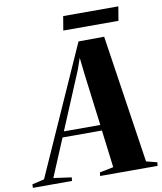

<svg xmlns="http://www.w3.org/2000/svg" viewBox="-180 -973 885 1049"><g transform="rotate(-10 263.0 -448.0)"><path d="M-83.5 0 -82.5 -19.5 -15.5 -35 301 -744.5 443.5 -745.5 550.5 -35 610.5 -19.5 608.5 0H289.5L292 -19.5L368.5 -35L342.5 -243H124L36 -33.5L136 -19.5L133.5 0ZM137 -274.5H339L302.5 -562L292 -655L270 -592ZM242.5 -895.5H548.5L535.5 -817.5H229.5Z"/></g></svg>

Font: Merriweather 144pt ExtraBold
Style: Italic
Weight: 800
Italic angle: -7.8°
Version: Version 2.101